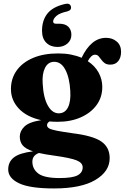

<svg xmlns="http://www.w3.org/2000/svg" viewBox="-20 -782 684 1053"><path d="M376 -51.5Q488 -38 534.8 -6.5Q581.5 25 581.5 85.5Q581.5 158 503.2 204.8Q425 251.5 276 251.5Q144 251.5 84.5 223.2Q25 195 25 147.5Q25 106 56 81.5Q87 57 161 48Q119 34 103.8 14.5Q88.5 -5 88.5 -32.5Q88.5 -63 114 -88Q139.5 -113 206 -123Q126.5 -140.5 83.2 -186.5Q40 -232.5 40 -293.5Q40 -351.5 71.5 -395.5Q103 -439.5 161 -464.2Q219 -489 299 -489Q336.5 -489 368.8 -482.8Q401 -476.5 427.5 -465Q452.5 -518 486 -546.2Q519.5 -574.5 562 -574.5Q596.5 -574.5 620.2 -554.2Q644 -534 644 -498Q644 -466 628.5 -446.8Q613 -427.5 585 -427.5Q565.5 -427.5 554.2 -435.8Q543 -444 535.5 -454.8Q528 -465.5 520.5 -473.8Q513 -482 501 -482Q480.5 -482 461.5 -446.5Q500.5 -421 520.8 -384Q541 -347 541 -305Q541 -249 509.8 -206Q478.5 -163 423.2 -138.5Q368 -114 296 -114Q273 -114 251.5 -116Q238 -107.5 238 -95.5Q238 -85 249 -78.2Q260 -71.5 290 -65.5Q320 -59.5 376 -51.5ZM275.5 -443Q243 -442 226.8 -409.5Q210.5 -377 214 -324.5Q218 -246 242.5 -202.8Q267 -159.5 304 -160.5Q337 -161.5 353 -193.5Q369 -225.5 365.5 -283Q361.5 -356 338.2 -400Q315 -444 275.5 -443ZM157.5 104.5Q157.5 145.5 190.5 170Q223.5 194.5 306.5 194.5Q377.5 194.5 405.5 179.5Q433.5 164.5 433.5 136Q433.5 111 400.2 97.5Q367 84 277 71.5Q227.5 65 193.5 57Q157.5 70.5 157.5 104.5ZM304 -652Q338.5 -652 355 -635Q371.5 -618 371.5 -591.5Q371.5 -562 349.8 -543.2Q328 -524.5 295.5 -524.5Q257.5 -524.5 234 -547.5Q210.5 -570.5 210.5 -613.5Q210.5 -670.5 240.2 -707.8Q270 -745 336 -760Q363.5 -767 369 -746Q373.5 -726 349 -719.5Q306 -710 288.8 -694.2Q271.5 -678.5 271.5 -664Q271.5 -652 286.5 -652Z"/></svg>

Font: Fraunces 9pt
Style: Bold
Weight: 700
Version: Version 1.000;[b76b70a41]